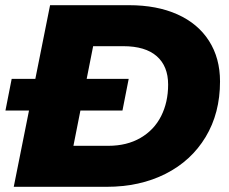

<svg xmlns="http://www.w3.org/2000/svg" viewBox="-20 -720 883 740"><path d="M173 -700H477Q585 -700 664 -664.5Q743 -629 785.5 -562.5Q828 -496 828 -406Q828 -284 772.5 -192Q717 -100 618 -50Q519 0 391 0H33ZM397 -158Q469 -158 521.5 -188.5Q574 -219 601 -272.5Q628 -326 628 -394Q628 -465 584 -503.5Q540 -542 455 -542H339L263 -158ZM25 -416H476L452 -294H1Z"/></svg>

Font: Idrija
Style: Italic
Weight: 800
Italic angle: -11.3°
Designer: Julieta Ulanovsky
Foundry: Julieta Ulanovsky
Version: Version 7.200